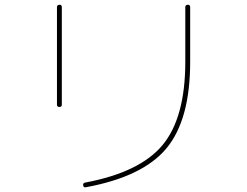

<svg xmlns="http://www.w3.org/2000/svg" viewBox="-20 -750 1040 808"><path d="M340.8 38.1Q332 40 330.1 30.3Q328.1 21.5 336.9 18.6Q568.4 -24.4 664.1 -139.6Q759.8 -254.9 759.8 -490.2V-719.7Q759.8 -729.5 770 -730Q780.3 -730.5 780.3 -719.7V-490.2Q780.3 -246.1 680.7 -126Q581.1 -5.9 340.8 38.1ZM219.7 -309.6V-719.7Q219.7 -729.5 230 -730Q240.2 -730.5 240.2 -719.7V-309.6Q240.2 -299.8 230 -299.8Q219.7 -299.8 219.7 -309.6Z"/></svg>

Font: Rounded-X Mgen+ 1m thin
Style: Regular
Weight: 100
Designer: [Source Han Sans]
Ryoko NISHIZUKA  (kana & ideographs); Paul D. Hunt (Latin, Greek & Cyrillic); Wenlong ZHANG  (bopomofo
Version: Version 1.059.20150602